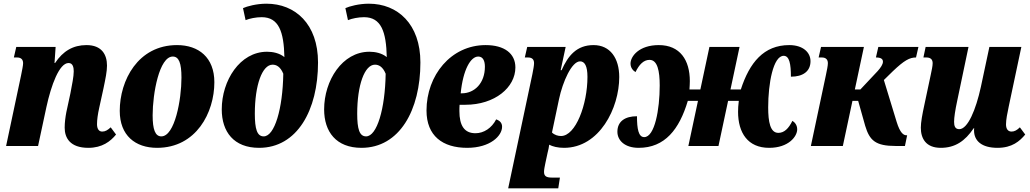

<svg xmlns="http://www.w3.org/2000/svg" viewBox="-20 -790 5576 1039"><path d="M458 10C533 10 578 -25 608 -62L579 -101C563 -86 550 -78 533 -78C515 -78 505 -93 505 -118C505 -141 509 -171 517 -207L540 -312C551 -365 559 -403 559 -435C559 -494 531 -546 448 -546C376 -546 321 -514 278 -449H275L281 -536H68L55 -479H72C96 -479 105 -466 105 -448C105 -436 100 -412 94 -382L13 0H186L231 -210C257 -330 301 -449 351 -449C375 -449 379 -424 379 -404C379 -376 370 -332 361 -285L339 -183C334 -157 330 -127 330 -99C330 -44 359 10 458 10Z M830 10C1042 10 1140 -181 1140 -345C1140 -479 1055 -546 938 -546C726 -546 628 -354 628 -190C628 -57 712 10 830 10ZM853 -52C820 -52 806 -89 806 -166C806 -284 842 -484 915 -484C948 -484 962 -449 962 -370C962 -251 926 -52 853 -52Z M1382 10C1588 10 1701 -194 1701 -452C1701 -660 1578 -770 1422 -770C1368 -770 1317 -756 1295 -746L1309 -681C1331 -690 1365 -697 1396 -697C1489 -697 1516 -618 1519 -481C1492 -503 1456 -510 1425 -510C1278 -510 1180 -354 1180 -198C1180 -77 1245 10 1382 10ZM1407 -52C1371 -52 1359 -92 1359 -175C1359 -330 1399 -440 1455 -440C1475 -440 1497 -430 1513 -391C1510 -201 1466 -52 1407 -52Z M1936 10C2142 10 2255 -194 2255 -452C2255 -660 2132 -770 1976 -770C1922 -770 1871 -756 1849 -746L1863 -681C1885 -690 1919 -697 1950 -697C2043 -697 2070 -618 2073 -481C2046 -503 2010 -510 1979 -510C1832 -510 1734 -354 1734 -198C1734 -77 1799 10 1936 10ZM1961 -52C1925 -52 1913 -92 1913 -175C1913 -330 1953 -440 2009 -440C2029 -440 2051 -430 2067 -391C2064 -201 2020 -52 1961 -52Z M2508 10C2633 10 2697 -55 2697 -104C2697 -122 2688 -136 2665 -144C2641 -97 2598 -69 2553 -69C2493 -69 2466 -110 2466 -189C2466 -200 2466 -211 2467 -223H2498C2658 -223 2769 -317 2769 -425C2769 -501 2709 -546 2608 -546C2420 -546 2288 -382 2288 -192C2288 -55 2375 10 2508 10ZM2473 -285C2486 -414 2527 -484 2568 -484C2594 -484 2604 -460 2604 -429C2604 -340 2548 -285 2479 -285Z M2730 229H3001L3010 171H2967C2936 171 2924 163 2924 140C2924 129 2927 113 2931 94L2943 38C2947 23 2951 4 2952 -7C2970 3 2999 10 3032 10C3224 10 3331 -205 3331 -373C3331 -475 3282 -546 3192 -546C3101 -546 3054 -489 3019 -410H3014L3041 -536H2833L2820 -479H2837C2862 -479 2870 -466 2870 -448C2870 -436 2866 -414 2861 -389ZM3016 -54C3000 -54 2981 -59 2967 -73L3005 -253C3025 -348 3074 -458 3119 -458C3144 -458 3159 -433 3159 -374C3159 -224 3095 -54 3016 -54Z M3436 10C3578 10 3656 -90 3702 -244H3757L3705 0H3868L3920 -244H3978C3975 -220 3974 -202 3974 -185C3974 -71 4027 10 4142 10C4248 10 4294 -52 4294 -90C4294 -114 4280 -129 4268 -136C4248 -95 4224 -71 4192 -71C4148 -71 4137 -130 4137 -209C4137 -338 4164 -488 4221 -488C4252 -488 4260 -443 4260 -375C4324 -375 4366 -403 4366 -459C4366 -506 4326 -546 4251 -546C4113 -546 4036 -451 3989 -306H3933L3982 -536H3819L3770 -306H3711C3712 -323 3713 -338 3713 -351C3713 -465 3660 -546 3545 -546C3438 -546 3392 -485 3392 -446C3392 -422 3407 -407 3419 -400C3439 -441 3463 -466 3495 -466C3538 -466 3550 -406 3550 -327C3550 -198 3523 -48 3466 -48C3435 -48 3427 -93 3427 -161C3362 -161 3321 -133 3321 -77C3321 -30 3361 10 3436 10Z M4368 0H4541L4593 -244H4624L4662 -109C4686 -30 4717 0 4828 0H4877L4889 -58H4885C4870 -58 4851 -69 4832 -131L4763 -357L4812 -405C4873 -463 4902 -479 4937 -479L4950 -536H4733L4720 -479C4747 -479 4758 -471 4758 -456C4758 -442 4746 -424 4730 -406L4636 -306H4606L4655 -536H4423L4410 -479H4427C4451 -479 4460 -466 4460 -448C4460 -434 4455 -411 4449 -382Z M5071 10C5148 10 5202 -26 5249 -96H5252C5251 -93 5251 -89 5251 -84C5251 -28 5292 10 5378 10C5457 10 5498 -26 5528 -62L5499 -101C5484 -86 5470 -78 5454 -78C5434 -78 5424 -93 5424 -117C5424 -142 5431 -178 5439 -215L5507 -536H5334L5288 -320C5261 -196 5217 -91 5171 -91C5148 -91 5143 -109 5143 -131C5143 -154 5149 -194 5160 -245L5221 -536H4989L4977 -479H4993C5018 -479 5027 -466 5027 -448C5027 -433 5022 -410 5016 -382L4982 -222C4971 -171 4963 -128 4963 -99C4963 -41 4990 10 5071 10Z"/></svg>

Font: Noto Serif Condensed Black
Style: Italic
Weight: 900
Width: 3
Italic angle: -12°
Designer: Monotype Design Team
Foundry: Monotype Imaging Inc.
Version: Version 2.013